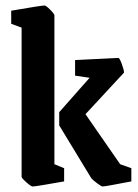

<svg xmlns="http://www.w3.org/2000/svg" viewBox="-20 -673 504 703"><path d="M99.1 9.8Q93.8 9.8 76.4 -5.6Q59.1 -21 59.1 -25.9V-571.8L21 -585.9V-633.8Q130.9 -652.8 143.1 -652.8Q148.4 -652.8 163.8 -637.5Q179.2 -622.1 179.2 -616.2V-71.8L214.8 -57.1V-8.8Q111.3 9.8 99.1 9.8ZM356 9.8Q351.1 9.8 335 -2.4Q318.8 -14.6 314 -21L196.8 -213.9V-262.2L308.1 -388.2L254.9 -396V-453.1Q404.3 -460.9 413.1 -460.9Q418 -460.9 426 -438.7Q434.1 -416.5 434.1 -407.2L293 -254.9L419.9 -71.8L460.9 -57.1V-8.8Q364.7 9.8 356 9.8Z"/></svg>

Font: Grenze SemiBold
Style: Regular
Weight: 600
Designer: Renata Polastri
Foundry: Omnibus-Type
Version: Version 1.002;PS 001.002;hotconv 1.0.88;makeotf.lib2.5.64775